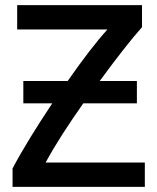

<svg xmlns="http://www.w3.org/2000/svg" viewBox="-20 -721 613 749"><path d="M534 -701V-615C491 -567 432 -491 369 -405H514V-318H305C247 -235 198 -161 158 -87H545V8H29V-64C68 -138 124 -228 184 -318H71V-405H244C302 -488 353 -555 399 -606H47V-701Z"/></svg>

Font: Repo Medium
Style: Regular
Weight: 500
Designer: Stefan Peev
Foundry: Context Ltd
Version: Version 1.502